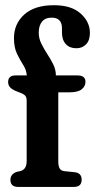

<svg xmlns="http://www.w3.org/2000/svg" viewBox="-20 -736 374 756"><path d="M209.5 -100.5Q209.5 -82.5 214.8 -73Q220 -63.5 234 -62L273.5 -58Q301.5 -55 301.5 -28.5Q301.5 0 271 0H51.5Q21 0 21 -28Q21 -50 45 -59L60.5 -62.5Q85 -69 85 -102V-339.5Q85 -352.5 79.5 -359Q74 -365.5 58 -371.5L42.5 -377.5Q25.5 -385 18.8 -393.2Q12 -401.5 12 -413Q12 -439 41 -439H85.5Q84 -460.5 71.5 -480Q59 -499.5 47 -524.2Q35 -549 35 -585.5Q35 -642.5 75.8 -679Q116.5 -715.5 192.5 -715.5Q261 -715.5 297.5 -682.8Q334 -650 334 -606.5Q334 -577 319 -561.5Q304 -546 280.5 -546Q254 -546 239 -562.5Q224 -579 224 -608V-624.5Q224 -666.5 183.5 -666.5Q158 -666.5 145.2 -650.5Q132.5 -634.5 132.5 -607Q132.5 -585 142.8 -564.2Q153 -543.5 166.2 -523.2Q179.5 -503 189.8 -482.2Q200 -461.5 200 -439H285Q316.5 -439 316.5 -414Q316.5 -396 301.5 -384.2Q286.5 -372.5 253.5 -372.5H209.5Z"/></svg>

Font: Fraunces 144pt SuperSoft SemiBold
Style: Regular
Weight: 600
Version: Version 1.000;[b76b70a41]